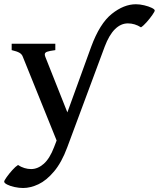

<svg xmlns="http://www.w3.org/2000/svg" viewBox="-49 -665 766 926"><path d="M167 -402.8Q167 -397.5 169.9 -390.1L275.9 -123L390.6 -439Q432.1 -551.8 490.2 -598.1Q548.3 -644.5 606.4 -644.5Q625.5 -644.5 646.7 -639.4Q668 -634.3 682.6 -627.2Q697.3 -620.1 697.3 -614.3Q697.3 -609.4 685.5 -592.5Q673.8 -575.7 658.2 -558.1Q642.6 -540.5 630.9 -533.2Q601.1 -552.2 567.9 -552.2Q533.7 -552.2 505.4 -524.2Q477.1 -496.1 456.1 -440.4L275.4 45.4Q248.5 118.2 211.7 161.9Q174.8 205.6 136.5 223.6Q98.1 241.7 62.5 241.7Q43 241.7 21.5 237.1Q0 232.4 -14.4 225.1Q-28.8 217.8 -28.8 210.9Q-28.8 206.1 -17.1 189.5Q-5.4 172.9 10.3 155.5Q25.9 138.2 37.6 130.9Q68.4 150.4 101.1 150.4Q133.3 150.4 162.1 125Q190.9 99.6 211.9 44.4L224.1 12.7L61.5 -390.1Q57.1 -403.3 44.9 -410.4Q32.7 -417.5 7.3 -423.3V-454.1H217.8V-423.3Q188.5 -419.4 177.7 -415.3Q167 -411.1 167 -402.8Z"/></svg>

Font: David Libre Medium
Style: Regular
Weight: 500
Version: Version 1.000